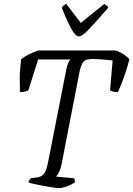

<svg xmlns="http://www.w3.org/2000/svg" viewBox="-20 -962 682 982"><path d="M281 0Q273 0 251.5 -3Q230 -6 204.5 -11Q179 -16 157 -20.5Q135 -25 126 -29Q129 -43 139 -51L166 -54Q192 -57 205 -73Q218 -89 228 -143L318 -601Q322 -623 328.5 -638.5Q335 -654 340 -658H175L125 -500Q120 -497 108.5 -494Q97 -491 82 -491Q81 -513 81 -558Q81 -603 88 -659Q106 -673 131 -685.5Q156 -698 178 -704H570Q593 -697 612.5 -684Q632 -671 642 -659Q629 -609 612.5 -563.5Q596 -518 583 -491Q567 -491 557 -494Q547 -497 543 -500L556 -653Q539 -655 507.5 -657.5Q476 -660 449 -660Q414 -660 403.5 -642Q393 -624 387 -596L295 -122Q290 -98 281.5 -81.5Q273 -65 267 -59L360 -50Q361 -46 362 -40.5Q363 -35 363 -29Q345 -17 321.5 -8.5Q298 0 281 0ZM383 -776Q367 -776 346.5 -811.5Q326 -847 296 -923Q299 -927 304 -932.5Q309 -938 319 -942L393 -845L514 -942Q521 -937 527 -932Q533 -927 534 -923Q467 -846 433.5 -811Q400 -776 383 -776Z"/></svg>

Font: Texturina 72pt 72pt Light
Style: Italic
Weight: 300
Italic angle: -11°
Designer: Guillermo Torres Carreño
Foundry: Omnibus-Type
Version: Version 1.002; ttfautohint (v1.8.3)